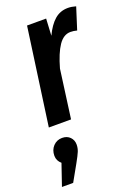

<svg xmlns="http://www.w3.org/2000/svg" viewBox="-182 -608 704 983"><g transform="rotate(-20 170.5 -116.5)"><path d="M319.8 -542Q339.8 -542 362.8 -535.2L325.2 -417Q306.6 -421.9 290 -421.9Q252 -421.9 224.6 -381.3Q197.3 -340.8 175.8 -264.2L140.1 0H19L92.8 -528.8H196.8L191.9 -437Q216.3 -488.8 246.8 -515.4Q277.3 -542 319.8 -542ZM64 73.2Q90.8 73.2 106.9 89.6Q123 106 123 129.9Q123 149.9 115.7 167.7Q108.4 185.5 87.9 222.2L39.1 309.1H-22L18.1 191.9Q-3.9 173.3 -3.9 146Q-3.9 114.3 15.6 93.8Q35.2 73.2 64 73.2Z"/></g></svg>

Font: Fira Sans Compressed Medium
Style: Italic
Weight: 500
Width: 3
Italic angle: -8°
Designer: Carrois Corporate & Edenspiekermann AG
Foundry: Carrois Corporate GbR & Edenspiekermann AG
Version: Version 4.203;PS 004.203;hotconv 1.0.88;makeotf.lib2.5.64775